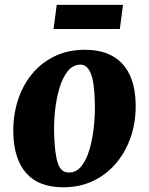

<svg xmlns="http://www.w3.org/2000/svg" viewBox="-20 -780 631 814"><path d="M339.5 -569Q442 -569 496.8 -511.8Q551.5 -454.5 555 -345Q557.5 -271.5 536.8 -206.5Q516 -141.5 475.5 -92Q435 -42.5 377.5 -14.2Q320 14 248.5 14Q145.5 14 92.8 -44.2Q40 -102.5 36.5 -212Q34.5 -286 54.5 -350.8Q74.5 -415.5 114.2 -464.5Q154 -513.5 211 -541.2Q268 -569 339.5 -569ZM321.5 -506Q289.5 -506 267.2 -478.2Q245 -450.5 231.8 -405.8Q218.5 -361 213.2 -309.5Q208 -258 209.5 -210Q212.5 -123.5 225.8 -86Q239 -48.5 271.5 -48.5Q304 -48.5 325.8 -76.2Q347.5 -104 360.2 -148.8Q373 -193.5 378.2 -245.8Q383.5 -298 382 -347Q380 -433.5 364.5 -469.8Q349 -506 321.5 -506ZM220.5 -759.5H501.5L488 -657H207Z"/></svg>

Font: Merriweather Black
Style: Italic
Weight: 900
Italic angle: -7.8°
Designer: Eben Sorkin
Foundry: Eben Sorkin
Version: Version 2.200;gftools[0.9.31]